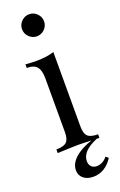

<svg xmlns="http://www.w3.org/2000/svg" viewBox="-180 -812 653 1047"><g transform="rotate(-20 146.5 -288.5)"><path d="M205 -701Q205 -675 186 -656Q167 -637 141 -637Q115 -637 96 -656Q77 -675 77 -701Q77 -727 96 -746Q115 -765 141 -765Q167 -765 186 -746Q205 -727 205 -701ZM195 -93Q195 -52 212 -36.5Q229 -21 271 -21V0Q179 -4 150 -4Q121 -4 29 0V-21Q71 -21 88 -36.5Q105 -52 105 -93V-406Q105 -452 88 -473Q71 -494 29 -494V-515Q61 -512 91 -512Q154 -512 195 -526ZM250 2Q163 39 163 96Q163 116 174.5 128Q186 140 206 140Q224 140 240.5 130.5Q257 121 267 107L282 120Q237 188 169 188Q133 188 111.5 170Q90 152 90 123Q90 84 126 51.5Q162 19 228 -3H260Q257 0 250 2Z"/></g></svg>

Font: Myanmar April Display
Style: Regular
Weight: 400
Designer: Khon Soe Zaw Thu
Foundry: Myanmar OS
Version: Version 2.50 April 12, 2019